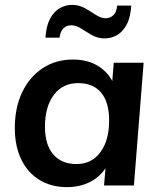

<svg xmlns="http://www.w3.org/2000/svg" viewBox="-20 -763 659 790"><path d="M256 7Q192 7 143.5 -22Q95 -51 68 -106Q41 -161 41 -236Q41 -320 71 -383Q101 -446 155 -482Q209 -518 280 -518Q342 -518 386 -490Q430 -462 451 -411L439 -392L448 -505H571L531 0H408L418 -114L428 -98Q415 -65 389 -41Q363 -17 329 -5Q295 7 256 7ZM295 -88Q357 -88 393 -136.5Q429 -185 429 -267Q429 -343 396 -382Q363 -421 302 -421Q238 -421 201.5 -372.5Q165 -324 165 -241Q165 -168 199 -128Q233 -88 295 -88ZM167 -608Q170 -656 186 -686Q202 -716 226 -729.5Q250 -743 276 -743Q305 -743 329 -729.5Q353 -716 374 -702Q395 -688 415 -688Q434 -688 447 -701Q460 -714 462 -740H520Q517 -691 501 -661.5Q485 -632 461.5 -618.5Q438 -605 411 -605Q382 -605 358.5 -618.5Q335 -632 314 -645.5Q293 -659 273 -659Q254 -659 241 -646.5Q228 -634 225 -608Z"/></svg>

Font: Muli
Style: Bold Italic
Weight: 700
Italic angle: -4.541°
Designer: Vernon Adams
Foundry: Vernon Adams
Version: Version 2.100; ttfautohint (v1.8.1.43-b0c9)